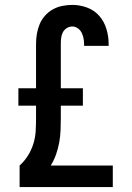

<svg xmlns="http://www.w3.org/2000/svg" viewBox="-20 -763 540 783"><path d="M60 0V-88Q80 -106 94 -128.5Q108 -151 116 -176.5Q124 -202 125.5 -228.5Q127 -255 127 -282V-332H55V-403H127V-585Q127 -605 130.5 -625.5Q134 -646 142 -665Q150 -684 164 -699.5Q178 -715 196 -725Q214 -735 234.5 -739Q255 -743 275 -743Q306 -743 335.5 -732Q365 -721 385 -698Q405 -675 414 -645Q423 -615 423 -585V-576H323V-580Q323 -593 321 -605Q319 -617 313.5 -628.5Q308 -640 297.5 -647.5Q287 -655 275 -655Q263 -655 252.5 -648.5Q242 -642 236.5 -631.5Q231 -621 229.5 -609Q228 -597 228 -585V-403H318V-332H228V-282Q228 -257 227 -232Q226 -207 221.5 -182Q217 -157 208.5 -133Q200 -109 187 -88H440V0Z"/></svg>

Font: Iosevka Term Curly Semibold
Style: Regular
Weight: 600
Designer: Belleve Invis
Foundry: Belleve Invis
Version: Version 32.3.0